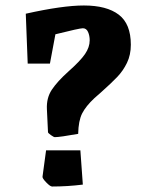

<svg xmlns="http://www.w3.org/2000/svg" viewBox="-20 -671 543 700"><path d="M457 -508Q457 -471 443 -442Q429 -413 407.5 -390.5Q386 -368 349 -335Q325 -314 324 -313Q293 -284 279.5 -257.5Q266 -231 265 -183Q198 -171 180 -171Q176 -171 165.5 -178.5Q155 -186 155 -189L151 -273Q149 -314 169 -344Q189 -374 229 -410Q273 -449 290 -474Q307 -499 307 -524Q307 -541 301 -554.5Q295 -568 282 -568Q270 -568 182 -546L162 -439H81L74 -621Q208 -651 286 -651Q369 -651 413 -617.5Q457 -584 457 -508ZM273 -123 282 2Q226 9 170 9Q163 9 148.5 -6Q134 -21 135 -27L148 -123Z"/></svg>

Font: Grenze ExtraBold
Style: Regular
Weight: 800
Designer: Renata Polastri
Foundry: Omnibus-Type
Version: Version 1.002; ttfautohint (v1.8)